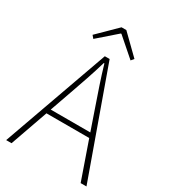

<svg xmlns="http://www.w3.org/2000/svg" viewBox="-220 -1034 1014 1143"><g transform="rotate(30 287.0 -462.5)"><path d="M159 -781 143 -800 270 -925H303L431 -800L415 -781L289 -891H285ZM11 0 270 -726H303L563 0H523L433 -258H139L48 0ZM150 -290H422L372 -435Q349 -501 329 -560.5Q309 -620 289 -688H285Q265 -620 244.5 -560.5Q224 -501 201 -435Z"/></g></svg>

Font: Source Han Sans SC ExtraLight
Style: Regular
Weight: 250
Designer: Ryoko NISHIZUKA 西塚涼子 (kana, bopomofo & ideographs); Paul D. Hunt (Latin, Greek & Cyrillic); Sandoll Communications 산돌커뮤니
Foundry: Adobe
Version: Version 2.004;hotconv 1.0.118;makeotfexe 2.5.65603